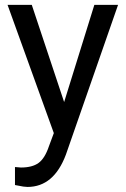

<svg xmlns="http://www.w3.org/2000/svg" viewBox="-20 -548 513 782"><path d="M241.2 -132.3 364.3 -528.3H460.9L248.5 81.5Q199.2 213.4 91.8 213.4L74.7 211.9L41 205.6V132.3L65.4 134.3Q111.3 134.3 137 115.7Q162.6 97.2 179.2 47.9L199.2 -5.9L10.7 -528.3H109.4Z"/></svg>

Font: Shabnam FD
Style: Regular
Weight: 400
Foundry: DejaVu fonts team - Redesigned by Saber Rastikerdar - Based on Vazir font
Version: Version 5.00;October 20, 2019;FontCreator 12.0.0.2547 64-bit